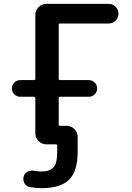

<svg xmlns="http://www.w3.org/2000/svg" viewBox="-20 -774 686 1001"><path d="M327.1 -118.2Q350.6 -118.2 367.7 -101.1Q384.8 -84 384.8 -60.5V19.5Q384.8 118.2 340.3 162.6Q295.9 207 196.3 207Q166 207 135.7 201.2Q117.2 198.2 107.4 181.6Q101.6 170.9 101.6 159.2Q101.6 153.3 103.5 146.5Q107.4 129.9 123 121.1Q134.8 115.2 146.5 115.2Q152.3 115.2 157.2 116.2Q175.8 120.1 194.3 120.1Q241.2 120.1 259.8 97.7Q278.3 75.2 278.3 19.5V-13.7Q278.3 -21.5 271.5 -21.5H242.2H221.7Q198.2 -21.5 181.2 -38.6Q164.1 -55.7 164.1 -79.1V-261.7Q164.1 -269.5 156.2 -269.5H85.9Q67.4 -269.5 54.7 -282.2Q42 -294.9 42 -313Q42 -331.1 54.7 -343.8Q67.4 -356.4 85.9 -356.4H156.2Q164.1 -356.4 164.1 -363.3V-696.3Q164.1 -719.7 181.2 -736.8Q198.2 -753.9 221.7 -753.9H546.9Q567.4 -753.9 582.5 -738.8Q597.7 -723.6 597.7 -702.6Q597.7 -681.6 582.5 -666.5Q567.4 -651.4 546.9 -651.4H293Q286.1 -651.4 286.1 -644.5V-363.3Q286.1 -356.4 293 -356.4H443.4Q460.9 -356.4 473.6 -343.8Q486.3 -331.1 486.3 -313Q486.3 -294.9 473.6 -282.2Q460.9 -269.5 443.4 -269.5H293Q286.1 -269.5 286.1 -261.7V-125Q286.1 -118.2 293 -118.2Z"/></svg>

Font: Gen Jyuu Gothic P Medium
Style: Regular
Weight: 500
Designer: [Source Han Sans]
Ryoko NISHIZUKA  (kana & ideographs); Paul D. Hunt (Latin, Greek & Cyrillic); Wenlong ZHANG  (bopomofo
Version: Version 1.002.20150607